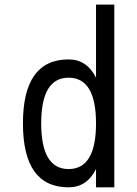

<svg xmlns="http://www.w3.org/2000/svg" viewBox="-20 -801 587 821"><path d="M78.1 -273.4Q78.1 -546.9 273.4 -546.9Q351.6 -546.9 390.6 -468.8V-781.2H468.8V0H390.6V-78.1Q351.6 0 273.4 0Q78.1 0 78.1 -273.4ZM156.2 -273.4Q156.2 -78.1 273.4 -78.1Q390.6 -78.1 390.6 -273.4Q390.6 -468.8 273.4 -468.8Q156.2 -468.8 156.2 -273.4Z"/></svg>

Font: Luculent
Style: Regular
Weight: 400
Monospace: yes
Designer: Andrew Kensler
Version: Version 1.0.0-845fa02f9341